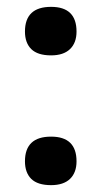

<svg xmlns="http://www.w3.org/2000/svg" viewBox="-20 -530 318 560"><path d="M52.8 -438Q52.8 -510 129 -510Q203.2 -510 203.2 -438Q203.2 -405 184.2 -386.8Q165.2 -368.5 129 -368.5Q89.8 -368.5 71.2 -386.8Q52.8 -405 52.8 -438ZM52.8 -59.5Q52.8 -131.5 129 -131.5Q203.2 -131.5 203.2 -59.5Q203.2 -26.5 184.2 -8.2Q165.2 10 129 10Q89.8 10 71.2 -8.2Q52.8 -26.5 52.8 -59.5Z"/></svg>

Font: Haskoy
Style: Regular
Weight: 400
Designer: Ertekin Erdin
Foundry: Ertekin Erdin
Version: Version 1.500